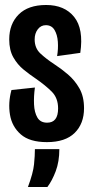

<svg xmlns="http://www.w3.org/2000/svg" viewBox="-20 -559 369 770"><path d="M168 11Q99 11 63.5 -20Q28 -51 20 -99Q12 -147 26 -198L120 -208Q115 -172 116.5 -140Q118 -108 130 -87.5Q142 -67 169 -67Q213 -67 213 -124Q213 -166 187.5 -191.5Q162 -217 123 -244Q99 -260 74.5 -280Q50 -300 33.5 -329Q17 -358 17 -401Q17 -463 55 -501Q93 -539 165 -539Q239 -539 277.5 -491Q316 -443 302 -347L209 -334Q214 -363 212 -391.5Q210 -420 198.5 -439Q187 -458 164 -458Q144 -458 131.5 -441.5Q119 -425 119 -401Q119 -366 142 -344.5Q165 -323 197 -302Q225 -284 252.5 -260.5Q280 -237 298.5 -204.5Q317 -172 317 -125Q317 -63 279.5 -26Q242 11 168 11ZM92 191Q113 135 116.5 100Q120 65 120 39H218Q218 89 203.5 127.5Q189 166 170 191Z"/></svg>

Font: Bricolage Grotesque 96pt Condensed Medium
Style: Regular
Weight: 500
Width: 3
Designer: Mathieu Triay
Foundry: Atelier Triay
Version: Version 1.001; ttfautohint (v1.8.4.7-5d5b);gftools[0.9.33.de